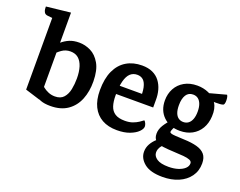

<svg xmlns="http://www.w3.org/2000/svg" viewBox="-141 -980 1848 1478"><g transform="rotate(20 783.5 -241.0)"><path d="M349 -520Q397 -520 443 -497.5Q489 -475 520 -421.5Q551 -368 552 -276Q553 -194 526.5 -128Q500 -62 444.5 -23.5Q389 15 304 15Q255 15 223.5 3Q192 -9 160 -29L187 -129Q196 -117 214.5 -102Q233 -87 258 -76.5Q283 -66 312 -66Q359 -66 383.5 -94Q408 -122 416.5 -165Q425 -208 425 -253Q425 -309 412 -349.5Q399 -390 373.5 -411.5Q348 -433 308 -433Q269 -433 238 -411Q207 -389 166 -345L155 -416Q181 -444 208 -467.5Q235 -491 268.5 -505.5Q302 -520 349 -520ZM209 -715V-2L87 -40V-627L48 -631Q29 -633 21 -645.5Q13 -658 12 -672.5Q11 -687 11 -693Z M864 -520Q914 -520 950 -503.5Q986 -487 1009 -457Q1032 -427 1043 -387.5Q1054 -348 1053 -302V-245H685L691 -314H990L935 -254Q940 -324 931 -364.5Q922 -405 902.5 -422.5Q883 -440 853 -440Q819 -440 796 -418.5Q773 -397 761 -351.5Q749 -306 749 -234Q749 -183 760.5 -147.5Q772 -112 801 -93Q830 -74 882 -74Q919 -74 946 -84Q973 -94 992.5 -107Q1012 -120 1023 -129Q1031 -123 1037 -109.5Q1043 -96 1043 -85Q1043 -65 1019.5 -41.5Q996 -18 952.5 -1.5Q909 15 849 15Q777 15 726.5 -13.5Q676 -42 649 -96.5Q622 -151 622 -230Q622 -326 652 -390.5Q682 -455 736.5 -487.5Q791 -520 864 -520Z M1502 -335Q1499 -278 1474 -235.5Q1449 -193 1406 -169.5Q1363 -146 1306 -146Q1222 -146 1170.5 -196Q1119 -246 1119 -328Q1119 -382 1142.5 -425.5Q1166 -469 1210.5 -494.5Q1255 -520 1316 -520Q1366 -520 1409.5 -501Q1453 -482 1479.5 -441.5Q1506 -401 1502 -335ZM1308 -219Q1332 -219 1349.5 -232Q1367 -245 1376.5 -270.5Q1386 -296 1386 -332Q1386 -367 1377 -392Q1368 -417 1351 -430.5Q1334 -444 1309 -444Q1271 -444 1252 -413.5Q1233 -383 1233 -330Q1233 -291 1242.5 -266.5Q1252 -242 1269 -230.5Q1286 -219 1308 -219ZM1220 -201 1279 -184Q1261 -165 1251.5 -144Q1242 -123 1242 -115Q1242 -108 1253 -104Q1264 -100 1289.5 -98.5Q1315 -97 1359 -95Q1423 -93 1466.5 -81Q1510 -69 1532.5 -42.5Q1555 -16 1555 31Q1555 93 1522 138.5Q1489 184 1432 208.5Q1375 233 1302 233Q1202 233 1152.5 193Q1103 153 1103 98Q1103 64 1119.5 34.5Q1136 5 1162 -18Q1188 -41 1216.5 -57Q1245 -73 1270 -80L1308 -64Q1282 -46 1255 -25Q1228 -4 1210 20Q1192 44 1192 71Q1192 102 1223 123Q1254 144 1319 144Q1363 144 1397 133Q1431 122 1450.5 103.5Q1470 85 1470 62Q1470 45 1451.5 37Q1433 29 1399 26Q1365 23 1318 21Q1270 19 1231 14Q1192 9 1169 -8.5Q1146 -26 1146 -65Q1146 -101 1167.5 -135.5Q1189 -170 1220 -201ZM1413 -494 1554 -532Q1560 -525 1562.5 -508Q1565 -491 1563.5 -474Q1562 -457 1554 -451Q1546 -447 1527.5 -445.5Q1509 -444 1488.5 -444.5Q1468 -445 1453 -446Q1438 -447 1435 -446Z"/></g></svg>

Font: Karma Variable Light
Style: Regular
Weight: 300
Designer: Joana Correia
Foundry: Indian Type Foundry
Version: Version 3.000